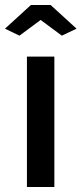

<svg xmlns="http://www.w3.org/2000/svg" viewBox="-42 -750 327 770"><path d="M66 0V-523H176V0ZM-22 -635 82 -730H161L265 -635L206 -607L121 -670L36 -607Z"/></svg>

Font: Raleway SemiBold
Style: Regular
Weight: 600
Designer: Matt McInerney, Pablo Impallari, Rodrigo Fuenzalida
Foundry: Matt McInerney, Pablo Impallari, Rodrigo Fuenzalida
Version: Version 4.026